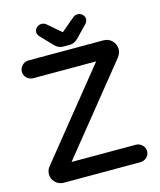

<svg xmlns="http://www.w3.org/2000/svg" viewBox="-127 -955 877 1053"><g transform="rotate(-15 311.5 -428.5)"><path d="M246 -735 180 -804Q170 -817 170 -829Q170 -843 182 -854Q194 -865 209 -865Q224 -865 234 -857L310 -792L312 -791L313 -792L390 -857Q400 -865 414 -865Q430 -865 441.5 -854Q453 -843 453 -829Q453 -816 444 -804L377 -735Q356 -714 330 -714H293Q267 -714 246 -735ZM50 -98 445 -587Q447 -588 447 -589H446H90Q68 -589 53 -604Q38 -619 38 -639Q38 -659 53 -674.5Q68 -690 90 -690H514Q544 -690 563.5 -670Q583 -650 583 -621Q583 -600 566 -577L175 -93Q173 -92 173 -91H174H537Q559 -91 574 -76Q589 -61 589 -41Q589 -21 574 -6.5Q559 8 537 8H103Q75 8 55.5 -11.5Q36 -31 36 -57Q36 -80 50 -98Z"/></g></svg>

Font: 寒蝉全圆体 Bold
Style: Regular
Weight: 700
Designer: Warren2060
      Designed by Motoya company      

      [Varela Round]
      Joe Prince(Latin component); Avraham Cornf
Foundry: ChillType
Version: Version 3.200